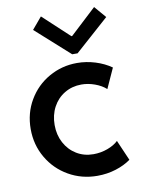

<svg xmlns="http://www.w3.org/2000/svg" viewBox="-87 -831 656 896"><g transform="rotate(-10 241.0 -383.0)"><path d="M32.2 -262.7Q32.2 -337.9 68.1 -398.9Q104 -460 165 -494.6Q226.1 -529.3 297.9 -529.3Q341.8 -529.3 384.3 -516.1Q426.8 -502.9 460 -479.5L417 -384.8Q396 -403.8 364.3 -415.3Q332.5 -426.8 300.8 -426.8Q256.8 -426.8 221.2 -405.5Q185.5 -384.3 165.5 -346.7Q145.5 -309.1 145.5 -261.7Q145.5 -215.3 165.5 -177.7Q185.5 -140.1 220.9 -118.4Q256.3 -96.7 300.8 -96.7Q335.9 -96.7 368.2 -108.6Q400.4 -120.6 418.9 -138.7L460.9 -42Q431.6 -20.5 389.9 -7.3Q348.1 5.9 301.8 5.9Q227.5 5.9 165.8 -29.5Q104 -64.9 68.1 -126.5Q32.2 -188 32.2 -262.7ZM294.4 -657.2H298.3L422.4 -772.5L470.2 -716.8L309.1 -573.2H283.7L123.5 -716.8L170.4 -772.5Z"/></g></svg>

Font: Reddit Sans Vanilla SemiBold
Style: Regular
Weight: 600
Designer: Stephen Hutchings
Foundry: Reddit
Version: Version 1.013